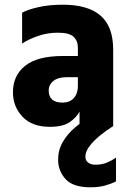

<svg xmlns="http://www.w3.org/2000/svg" viewBox="-20 -536 551 816"><path d="M311 -171V-333Q311 -362 293 -379.5Q275 -397 226 -397Q182 -397 142.5 -383.5Q103 -370 74 -351V-482Q97 -495 142.5 -505.5Q188 -516 247 -516Q354 -516 407.5 -469.5Q461 -423 461 -325V0H318V-62Q306 -38 277 -17.5Q248 3 192 3Q116 3 75.5 -40Q35 -83 35 -144Q35 -215 87 -256.5Q139 -298 247 -298H328V-208H264Q227 -208 207 -192Q187 -176 187 -151Q187 -126 201.5 -113Q216 -100 246 -100Q267 -100 281.5 -109Q296 -118 303.5 -134Q311 -150 311 -171ZM473 235Q451 246 425 253Q399 260 364 260Q290 260 258.5 225Q227 190 227 143Q227 101 247 67Q267 33 297.5 7Q328 -19 359 -37Q390 -55 412 -64L461 0Q432 18 405 40Q378 62 360.5 85Q343 108 343 130Q343 146 354.5 155Q366 164 386 164Q413 164 434.5 155Q456 146 473 134Z"/></svg>

Font: Hind Variable Light
Style: Regular
Weight: 300
Designer: Manushi Parikh, Satya Rajpurohit
Foundry: Indian Type Foundry
Version: Version 3.000